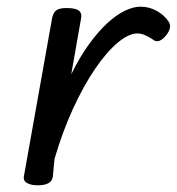

<svg xmlns="http://www.w3.org/2000/svg" viewBox="-20 -539 528 574"><path d="M92 15Q73 15 60.5 8Q48 1 52 -15L136 -486Q140 -503 149.5 -509Q159 -515 179 -515Q206 -515 216 -507Q226 -499 222 -482L193 -317Q218 -368 245.5 -406Q273 -444 300 -469Q327 -494 352.5 -506.5Q378 -519 400 -519Q426 -519 448.5 -506.5Q471 -494 483 -476Q490 -467 488 -456Q486 -445 477 -434Q467 -421 456.5 -417Q446 -413 437 -421Q426 -428 414.5 -433.5Q403 -439 390 -439Q365 -439 332 -411.5Q299 -384 264.5 -333.5Q230 -283 198.5 -214.5Q167 -146 143 -64L138 -11Q136 2 125 8.5Q114 15 92 15Z"/></svg>

Font: Playwrite DE VA
Style: Regular
Weight: 400
Designer: Veronika Burian, José Scaglione
Foundry: TypeTogether
Version: Version 1.002